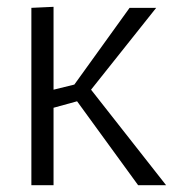

<svg xmlns="http://www.w3.org/2000/svg" viewBox="-20 -543 511 563"><path d="M72 -520 137 -523V-280L198 -295L360 -520H438L247 -280L467 0H385L206 -246L137 -227V0H72Z"/></svg>

Font: Murecho Light
Style: Regular
Weight: 300
Designer: Neil Summerour
Foundry: Positype
Version: Version 1.010; ttfautohint (v1.8.3)